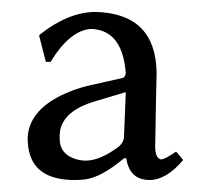

<svg xmlns="http://www.w3.org/2000/svg" viewBox="-20 -657 337 319"><path d="M189 -503.9 138.2 -488.8Q85 -473.1 79.6 -438.5Q79.1 -432.6 79.1 -426.8Q79.1 -400.9 106 -392.6Q114.7 -390.1 123 -390.1Q147.5 -390.6 178.2 -414.1Q186 -421.4 186 -430.2ZM237.8 -411.1Q238.8 -393.1 248 -392.1Q254.4 -392.6 272 -404.8L273.9 -403.8L284.2 -391.1Q256.8 -358.4 229 -357.9Q196.8 -357.9 190.4 -390.6Q189.9 -393.1 189.9 -394H186Q148.4 -362.3 121.1 -358.9Q112.8 -357.9 104 -357.9Q34.2 -357.9 26.9 -413.1Q26.4 -419.4 25.9 -424.8Q25.9 -478 99.6 -506.3Q113.8 -511.7 128.9 -515.1L185.1 -527.8Q188.5 -531.2 189 -535.2Q183.6 -606.9 131.8 -608.9Q96.7 -607.4 64 -554.2H56.2L44.9 -598.1L46.9 -600.1Q93.3 -636.7 138.2 -637.2Q238.8 -634.8 240.2 -536.1Q240.2 -533.2 239.3 -496.6Q237.8 -422.9 237.8 -411.1Z"/></svg>

Font: Linux Biolinum O
Style: Regular
Weight: 400
Designer: Philipp H. Poll
Foundry: Philipp H. Poll
Version: Version 1.0.4